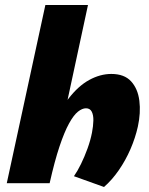

<svg xmlns="http://www.w3.org/2000/svg" viewBox="-20 -731 594 766"><path d="M395 15 275 -28Q289 -48 303 -76.5Q317 -105 329 -138Q341 -171 347 -202Q352 -228 352.5 -250Q353 -272 346 -285.5Q339 -299 323 -299Q308 -299 291 -285.5Q274 -272 255.5 -238.5Q237 -205 217.5 -147Q198 -89 178 0H123Q146 -119 179.5 -202Q213 -285 252.5 -336.5Q292 -388 336 -412Q380 -436 424 -436Q476 -436 503 -406.5Q530 -377 536 -329Q542 -281 530 -226Q520 -181 500.5 -136Q481 -91 454 -52Q427 -13 395 15ZM7 0 161 -711H331L178 0Z"/></svg>

Font: Ysabeau Black
Style: Italic
Weight: 900
Italic angle: -12°
Version: Version 2.000;gftools[0.9.27.dev2+g8671c4b]